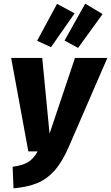

<svg xmlns="http://www.w3.org/2000/svg" viewBox="-20 -1012 607 1050"><path d="M357 -211Q321 -127 278.5 -79.5Q236 -32 183.5 -10.5Q131 11 54 18L49 -100Q102 -107 132 -124.5Q162 -142 186 -184H135L41 -695H211L251 -281L390 -695H567ZM446 -992 541 -935 407 -750 333 -790ZM292 -991 388 -939 259 -754 183 -789Z"/></svg>

Font: Fira Sans Extra Condensed ExtraBold
Style: Italic
Weight: 800
Width: 3
Italic angle: -8°
Designer: Carrois Corporate & Edenspiekermann AG
Foundry: Carrois Corporate GbR & Edenspiekermann AG
Version: Version 4.203